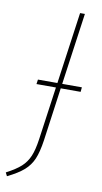

<svg xmlns="http://www.w3.org/2000/svg" viewBox="-114 -723 461 865"><g transform="rotate(10 116.5 -290.5)"><path d="M244 -332H153L119 -87Q111 -33 97.5 -1.5Q84 30 58 53Q32 76 -17 100L-25 84Q19 61 42 40Q65 19 77.5 -10.5Q90 -40 97 -90L131 -332H42L45 -353H134L180 -681H202L156 -353H246Z"/></g></svg>

Font: Fira Sans Extra Condensed Thin
Style: Italic
Weight: 250
Width: 3
Italic angle: -8°
Designer: Carrois Corporate & Edenspiekermann AG
Foundry: Carrois Corporate GbR & Edenspiekermann AG
Version: Version 4.203